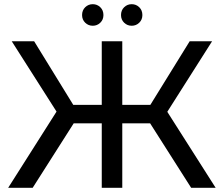

<svg xmlns="http://www.w3.org/2000/svg" viewBox="-20 -897 1069 917"><path d="M250 -364 36 -700H143L330 -396H466V-700H564V-396H698L886 -700H993L779 -363L1010 0H893L697 -308H564V0H466V-308H332L136 0H19ZM609 -774Q588 -774 573 -788.5Q558 -803 558 -825Q558 -848 573 -862.5Q588 -877 609 -877Q630 -877 645 -862.5Q660 -848 660 -825Q660 -803 645 -788.5Q630 -774 609 -774ZM423 -774Q402 -774 387 -788.5Q372 -803 372 -825Q372 -848 387 -862.5Q402 -877 423 -877Q444 -877 459 -862.5Q474 -848 474 -825Q474 -803 459 -788.5Q444 -774 423 -774Z"/></svg>

Font: Montserrat Z Med
Style: Regular
Weight: 500
Designer: Julieta Ulanovsky
Foundry: Julieta Ulanovsky
Version: Version 8.000